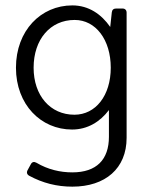

<svg xmlns="http://www.w3.org/2000/svg" viewBox="-20 -491 571 722"><path d="M400.4 -444.3 394.5 -389.6C361.3 -437.5 313.5 -470.7 252 -470.7C133.8 -470.7 40 -376 40 -236.3C40 -97.7 133.8 -3.9 251 -3.9C309.6 -3.9 356.4 -33.2 389.6 -77.1V23.4C389.6 109.4 342.8 157.2 252 157.2C206.1 157.2 160.2 146.5 117.2 121.1C108.4 116.2 100.6 117.2 95.7 127L84 148.4C79.1 157.2 81.1 165 89.8 169.9C140.6 197.3 193.4 210.9 252 210.9C376 210.9 456.1 142.6 456.1 27.3V-443.4C456.1 -453.1 450.2 -459 440.4 -459H417C407.2 -459 401.4 -454.1 400.4 -444.3ZM259.8 -59.6C168.9 -59.6 106.4 -131.8 106.4 -236.3C106.4 -342.8 168.9 -416 260.7 -416C339.8 -416 396.5 -341.8 396.5 -236.3C396.5 -131.8 339.8 -59.6 259.8 -59.6Z"/></svg>

Font: Ed Sans Neue Light
Style: Regular
Weight: 300
Designer: Stephen Hutchings
Version: Version 1.004;PS 001.004;hotconv 1.0.88;makeotf.lib2.5.64775